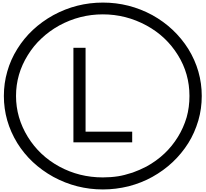

<svg xmlns="http://www.w3.org/2000/svg" viewBox="-20 -1097 1585 1480"><path d="M639.6 -728.5V-82H999V0H545.9V-728.5ZM103.5 -357.4Q103.5 -189.5 194.3 -42Q284.2 103.5 436.5 186.5Q590.8 270.5 772.5 270.5Q834 270.5 890.6 261.7Q935.5 254.9 1002 233.4Q1054.7 214.8 1109.4 186.5Q1263.7 101.6 1351.6 -42Q1394.5 -111.3 1418.9 -193.4Q1440.4 -270.5 1440.4 -357.4Q1440.4 -529.3 1351.6 -671.9Q1261.7 -817.4 1109.4 -900.4Q951.2 -986.3 772.5 -986.3Q594.7 -986.3 436.5 -900.4Q359.4 -857.4 299.8 -800.8Q239.3 -745.1 194.3 -671.9Q103.5 -526.4 103.5 -357.4ZM9.8 -357.4Q9.8 -455.1 36.1 -545.9Q61.5 -636.7 113.3 -719.7Q213.9 -881.8 391.6 -980.5Q570.3 -1077.1 773.4 -1077.1Q975.6 -1077.1 1154.3 -980.5Q1328.1 -883.8 1431.6 -719.7Q1535.2 -550.8 1535.2 -357.4Q1535.2 -258.8 1508.8 -168Q1480.5 -72.3 1431.6 5.9Q1328.1 169.9 1154.3 266.6Q1072.3 312.5 971.7 338.9Q872.1 363.3 773.4 363.3Q570.3 363.3 391.6 266.6Q213.9 168 113.3 5.9Q9.8 -163.1 9.8 -357.4Z"/></svg>

Font: Circled
Style: Regular
Weight: 400
Version: Version 002.000